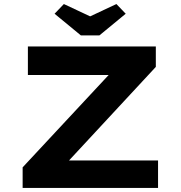

<svg xmlns="http://www.w3.org/2000/svg" viewBox="-20 -930 895 950"><path d="M92 0V-102L568 -613L632 -559H118V-700H751V-599L276 -87L212 -136H762V0ZM380 -755 250 -862 296 -910 441 -842H411L556 -910L602 -862L472 -755Z"/></svg>

Font: Lexend Tera SemiBold
Style: Regular
Weight: 600
Version: Version 1.007